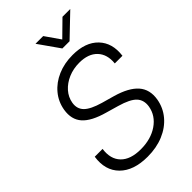

<svg xmlns="http://www.w3.org/2000/svg" viewBox="-279 -1041 1151 1151"><g transform="rotate(-45 296.5 -465.5)"><path d="M258.3 11.2Q140.1 11.2 79.3 -49.8Q18.6 -110.8 33.7 -213.4H100.1Q89.4 -136.2 131.6 -92.8Q173.8 -49.3 260.7 -49.3Q346.7 -49.3 405.8 -89.8Q464.8 -130.4 476.1 -196.3Q483.9 -245.1 455.3 -275.9Q426.8 -306.6 348.1 -329.1L270 -351.6Q171.4 -378.9 131.3 -424.3Q91.3 -469.7 103 -542Q112.8 -600.6 149.7 -645Q186.5 -689.5 243.7 -714.1Q300.8 -738.8 371.1 -738.8Q479.5 -738.8 535.6 -680.2Q591.8 -621.6 579.1 -523.9H514.2Q521.5 -594.7 482.2 -636.2Q442.9 -677.7 366.7 -677.7Q315.9 -677.7 273.2 -659.4Q230.5 -641.1 202.4 -609.4Q174.3 -577.6 167.5 -536.6Q160.2 -491.2 189.2 -461.9Q218.3 -432.6 293 -411.1L372.6 -388.7Q469.7 -360.8 511.7 -313Q553.7 -265.1 541.5 -190.9Q531.2 -130.9 492.9 -85.2Q454.6 -39.6 394.3 -14.2Q334 11.2 258.3 11.2ZM326.7 -943.4 393.1 -848.1 490.2 -943.4H555.7V-942.9L416.5 -809.6H355.5L261.7 -942.9V-943.4Z"/></g></svg>

Font: Inter Display Light
Style: Italic
Weight: 300
Italic angle: -9.39999°
Designer: Rasmus Andersson
Foundry: rsms
Version: Version 4.000;git-a52131595